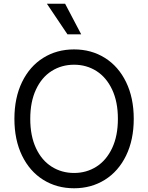

<svg xmlns="http://www.w3.org/2000/svg" viewBox="-20 -1003 797 1033"><path d="M378.6 9.9Q285.5 9.9 212.5 -35.7Q139.6 -81.3 98.5 -166Q57.5 -250.7 57.5 -363.6Q57.5 -476.6 98.5 -561.3Q139.6 -646 212.5 -691.6Q285.5 -737.2 378.6 -737.2Q471.2 -737.2 544.2 -691.6Q617.2 -646 658.4 -561.3Q699.6 -476.6 699.6 -363.6Q699.6 -250.7 658.4 -166Q617.2 -81.3 544.2 -35.7Q471.2 9.9 378.6 9.9ZM378.6 -654.8Q311.4 -654.8 257.8 -620.9Q204.2 -587 173.5 -521.1Q142.8 -455.3 142.8 -363.6Q142.8 -272 173.5 -206.1Q204.2 -140.3 257.8 -106.4Q311.4 -72.4 378.6 -72.4Q445.3 -72.4 498.8 -106.4Q552.2 -140.3 583.3 -206.1Q614.3 -272 614.3 -363.6Q614.3 -455.3 583.3 -521.1Q552.2 -587 498.8 -620.9Q445.3 -654.8 378.6 -654.8ZM416.9 -818.2H343L232.2 -983H330.3Z"/></svg>

Font: Riot Sans
Style: Regular
Weight: 400
Designer: Rasmus Andersson
Foundry: rsms
Version: Version 4.001